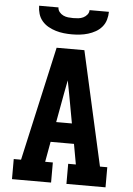

<svg xmlns="http://www.w3.org/2000/svg" viewBox="-62 -1001 724 1047"><g transform="rotate(5 300.0 -477.5)"><path d="M44 0V-110H84L224 -735H376L516 -110H556V0H342V-110H384L364 -221H236L216 -110H258V0ZM343 -331 314 -490Q310 -508 307 -526.5Q304 -545 300 -563Q296 -545 293 -526.5Q290 -508 286 -490L257 -331ZM300 -815Q278 -815 255.5 -817.5Q233 -820 211.5 -826.5Q190 -833 170.5 -844Q151 -855 136.5 -872Q122 -889 115.5 -911Q109 -933 109 -955H215Q215 -941 224 -930Q233 -919 245.5 -913Q258 -907 272 -905.5Q286 -904 300 -904Q314 -904 328 -905.5Q342 -907 354.5 -913Q367 -919 376 -930Q385 -941 385 -955H491Q491 -933 484.5 -911Q478 -889 463.5 -872Q449 -855 429.5 -844Q410 -833 388.5 -826.5Q367 -820 344.5 -817.5Q322 -815 300 -815Z"/></g></svg>

Font: Iosevka HT Extrabold Extended
Style: Regular
Weight: 800
Width: 7
Monospace: yes
Designer: Belleve Invis
Foundry: Belleve Invis
Version: Version 32.3.0; ttfautohint (v1.8.4)